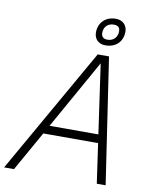

<svg xmlns="http://www.w3.org/2000/svg" viewBox="-132 -996 854 1069"><g transform="rotate(10 294.5 -461.5)"><path d="M403 -767C462 -767 500 -805 500 -861C500 -896 476 -923 436 -923C377 -923 339 -884 339 -829C339 -793 363 -767 403 -767ZM409 -800C386 -800 374 -811 374 -833C374 -868 398 -889 430 -889C454 -889 465 -878 465 -857C465 -822 441 -800 409 -800ZM-34 0H22L148 -224H458L490 0H540L434 -710H370ZM395 -664 451 -272H175Z"/></g></svg>

Font: Geist ExtraLight
Style: Italic
Weight: 200
Italic angle: -12°
Designer: Basement.studio, Andrés Briganti, Mateo Zaragoza
Foundry: Basement.studio, Vercel, Andrés Briganti, Guido Ferreyra, Mateo Zaragoza
Version: Version 1.500